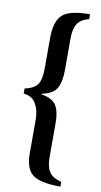

<svg xmlns="http://www.w3.org/2000/svg" viewBox="-100 -815 525 998"><g transform="rotate(10 163.0 -315.5)"><path d="M213 -184V-2Q213 49 230.5 75.5Q248 102 295 114V139Q190 139 149 109Q108 79 108 -4V-183Q108 -231 88 -265.5Q68 -300 23 -304V-331Q74 -342 91 -368.5Q108 -395 108 -451V-611Q108 -701 146 -735.5Q184 -770 291 -770V-744Q248 -734 230.5 -706.5Q213 -679 213 -629V-464Q213 -400 194 -366Q175 -332 117 -320V-316Q173 -306 193 -275Q213 -244 213 -184Z"/></g></svg>

Font: Kolar Light
Style: Regular
Weight: 300
Designer: Ramakrishna Saiteja (Kannada); Shiva Nallaperumal (Latin)
Foundry: Indian Type Foundry
Version: Version 1.001;PS 1.0;hotconv 1.0.88;makeotf.lib2.5.647800